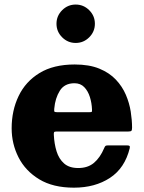

<svg xmlns="http://www.w3.org/2000/svg" viewBox="-20 -828 650 865"><path d="M32.5 -250Q32.5 -330 63.8 -395.2Q95 -460.5 158 -499Q221 -537.5 316.5 -537.5Q382 -537.5 427.5 -518.8Q473 -500 502 -469.2Q531 -438.5 547 -401Q563 -363.5 569 -325Q575 -286.5 575 -253Q575 -242 572 -238.8Q569 -235.5 557.5 -235.5H235Q225.5 -235.5 223.8 -232.5Q222 -229.5 222.5 -220.5Q224.5 -179.5 235 -145.8Q245.5 -112 268.8 -91.5Q292 -71 332.5 -71Q375.5 -71 403.2 -94.2Q431 -117.5 449.5 -161Q451.5 -166.5 454.5 -169.8Q457.5 -173 466 -173H551.5Q561 -173 563.5 -170.5Q566 -168 564.5 -160.5Q542.5 -70.5 475.2 -26.5Q408 17.5 313 17.5Q219 17.5 156.8 -20.2Q94.5 -58 63.5 -119Q32.5 -180 32.5 -250ZM238 -322.5H381Q391.5 -322.5 393.2 -324Q395 -325.5 394.5 -334.5Q393.5 -363.5 385 -390.8Q376.5 -418 359.5 -435.5Q342.5 -453 315.5 -453Q270.5 -453 249.5 -419.2Q228.5 -385.5 224.5 -339Q223.5 -329 224.8 -325.8Q226 -322.5 238 -322.5ZM321 -634.5Q285.5 -634.5 260 -660Q234.5 -685.5 234.5 -721Q234.5 -756.5 260 -782Q285.5 -807.5 321 -807.5Q356.5 -807.5 382 -782Q407.5 -756.5 407.5 -721Q407.5 -685.5 382 -660Q356.5 -634.5 321 -634.5Z"/></svg>

Font: Besley* Heavy
Style: Regular
Weight: 800
Designer: Owen Earl
Foundry: indestructible type*
Version: Version 3.000; ttfautohint (v1.8.3)